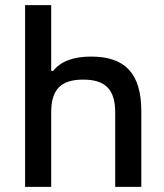

<svg xmlns="http://www.w3.org/2000/svg" viewBox="-20 -730 640 750"><path d="M78 -710V0H180V-291C180 -380 217 -419 305 -419C392 -419 430 -380 430 -291V0H532V-295C532 -443 469 -509 336 -509C265 -509 218 -490 187 -453H180V-710Z"/></svg>

Font: LT Wave Mono Medium
Style: Regular
Weight: 500
Designer: Daniel Lyons
Version: Version 2.5 (Glyphs App)